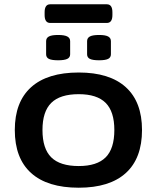

<svg xmlns="http://www.w3.org/2000/svg" viewBox="-20 -868 731 895"><path d="M347 7Q201 7 125 -61.5Q49 -130 49 -262Q49 -393 125 -461.5Q201 -530 347 -530Q491 -530 566.5 -461.5Q642 -393 642 -262Q642 -130 566.5 -61.5Q491 7 347 7ZM347 -94Q432 -94 472.5 -134.5Q513 -175 513 -262Q513 -348 472.5 -388.5Q432 -429 347 -429Q260 -429 219 -388.5Q178 -348 178 -262Q178 -175 219 -134.5Q260 -94 347 -94ZM442 -587Q412 -587 399 -593.5Q386 -600 386 -615V-676Q386 -691 399 -698Q412 -705 442 -705Q471 -705 484 -698Q497 -691 497 -676V-615Q497 -600 484 -593.5Q471 -587 442 -587ZM251 -587Q221 -587 208 -593.5Q195 -600 195 -615V-676Q195 -691 208 -698Q221 -705 251 -705Q280 -705 293.5 -698Q307 -691 307 -676V-615Q307 -600 293.5 -593.5Q280 -587 251 -587ZM214 -761Q188 -761 188 -798V-811Q188 -848 214 -848H478Q504 -848 504 -811V-798Q504 -761 478 -761Z"/></svg>

Font: Asap Expanded SemiBold
Style: Regular
Weight: 600
Width: 7
Designer: Pablo Cosgaya
Foundry: Omnibus-Type
Version: Version 3.001; ttfautohint (v1.8.4.7-5d5b)